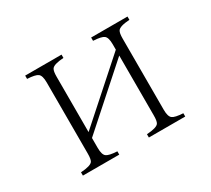

<svg xmlns="http://www.w3.org/2000/svg" viewBox="-134 -981 1269 1157"><g transform="rotate(-30 500.0 -402.0)"><path d="M144 -750H397V-727.1Q326.7 -722.7 313.5 -701.2Q304.7 -687.5 304.7 -649.9V-264.2L695.3 -612.3V-649.9Q695.3 -697.3 677.2 -710.9Q660.2 -724.1 603 -727.1V-750H856V-727.1Q786.1 -722.7 772.9 -701.2Q764.2 -687.5 764.2 -649.9V-154.3Q764.2 -106.9 782.2 -93.3Q799.3 -80.1 856 -77.1V-54.2H603V-77.1Q673.3 -81.5 686.5 -102.1Q695.3 -115.7 695.3 -154.3V-571.3L304.7 -223.1V-154.3Q304.7 -106.9 322.8 -93.3Q339.8 -80.1 397 -77.1V-54.2H144V-77.1Q213.9 -81.5 227.1 -102.1Q235.8 -115.7 235.8 -154.3V-649.9Q235.8 -697.3 217.8 -710.9Q200.7 -724.1 144 -727.1Z"/></g></svg>

Font: I.Ming
Style: Regular
Weight: 400
Designer: Ichiten Fonts Project
Version: Version 6.11; Dec 27, 2019